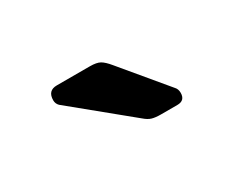

<svg xmlns="http://www.w3.org/2000/svg" viewBox="-39 -835 415 343"><g transform="rotate(-30 168.5 -664.0)"><path d="M221 -595Q210 -595 203 -597Q196 -599 188 -606L72 -701Q67 -706 67 -713Q67 -733 86 -733H154Q168 -733 175 -729Q182 -725 191 -714L266 -624Q271 -619 271 -611Q271 -595 255 -595Z"/></g></svg>

Font: Rubik Light
Style: Regular
Weight: 400
Version: Version 2.101